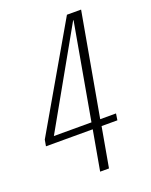

<svg xmlns="http://www.w3.org/2000/svg" viewBox="-133 -746 641 816"><g transform="rotate(-20 188.0 -337.5)"><path d="M176.5 0H216.5L248.5 -180H320L324.5 -209.5H253L336 -675H272L2 -208.5L-3 -180H208.5ZM43.5 -209.5 288.5 -643.5H290.5L213.5 -209.5Z"/></g></svg>

Font: Anybody SemiCondensed ExtraLight
Style: Italic
Weight: 250
Width: 4
Italic angle: -10°
Version: Version 1.113;gftools[0.9.25]